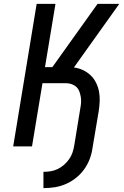

<svg xmlns="http://www.w3.org/2000/svg" viewBox="-20 -755 640 990"><path d="M204 215V131Q223 131 241.5 128Q260 125 277.5 116.5Q295 108 310 95Q325 82 336.5 65.5Q348 49 354 31Q360 13 363 -6L394 -196Q397 -211 398 -226Q399 -241 396.5 -255.5Q394 -270 389 -283.5Q384 -297 374 -306.5Q364 -316 350 -321Q336 -326 321 -326H199L145 0H48L169 -735H266L212 -409H250L483 -735H595L361 -407Q386 -404 408 -393.5Q430 -383 447 -367Q464 -351 475 -329Q486 -307 490.5 -283Q495 -259 494 -233.5Q493 -208 489 -182L457 8Q453 37 442.5 65Q432 93 414 118Q396 143 371.5 162.5Q347 182 319 194Q291 206 262 210.5Q233 215 204 215Z"/></svg>

Font: Iosevka Custom Medium Oblique
Style: Regular
Weight: 500
Italic angle: -9°
Designer: Belleve Invis
Foundry: Belleve Invis
Version: Version 27.0.1